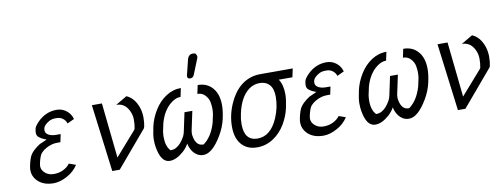

<svg xmlns="http://www.w3.org/2000/svg" viewBox="-64 -1118 3836 1471"><g transform="rotate(-10 1854.0 -382.5)"><path d="M447.3 -95.2Q415.5 -45.4 359.6 -15.6Q303.7 14.2 254.9 14.2Q174.8 14.2 129.4 -32.2Q95.2 -67.4 95.2 -115.7Q95.2 -130.9 99.1 -149.4Q112.3 -212.4 130.1 -236.6Q147.9 -260.7 175.5 -281.7Q203.1 -302.7 213.4 -304.7L258.8 -325.2Q211.4 -341.8 193.4 -363.3Q186 -375 186 -388.9Q186 -402.8 190.2 -421.9Q194.3 -440.9 224.6 -471.9Q254.9 -502.9 292.5 -519.5Q330.1 -536.1 372.8 -536.1Q415.5 -536.1 448.2 -510.7Q481 -485.4 492.7 -443.8L438.5 -418.5Q432.1 -440.9 411.9 -457.3Q391.6 -473.6 363.3 -473.6H355Q323.2 -473.6 302.2 -460.9Q261.2 -436.5 256.3 -412.1Q254.9 -404.3 254.9 -397Q254.9 -373.5 278.6 -360.6Q302.2 -347.7 336.9 -347.7H372.1L359.4 -286.6H331.5Q290.5 -286.6 246.1 -262.2Q224.1 -250.5 206.8 -231.4Q189.5 -212.4 176.8 -152.8Q174.3 -140.6 174.3 -132.3Q174.3 -102.1 201.2 -78.6Q228 -55.2 268.3 -55.2Q308.6 -55.2 341.8 -71.3Q375 -87.4 394.5 -113.8Z M712.4 0 646 -523.9H724.1L769.5 -95.2L930.2 -278.3L937 -288.6Q943.8 -319.3 943.8 -359.4Q943.8 -399.4 924.3 -435.5Q892.6 -494.1 830.1 -494.1L918.5 -545.9Q978 -520 1005.4 -444.3Q1017.6 -410.6 1019 -370.1V-360.8Q1019 -321.8 1011.7 -288.6H1010.3Q1009.8 -281.7 1006.3 -278.3L770.5 0Z M1145 -186.5Q1145 -115.7 1179.7 -79.1Q1207.5 -79.1 1226.1 -90.8Q1262.7 -111.3 1293 -167.5Q1301.3 -185.1 1304.7 -203.1L1335.4 -347.7H1396.5L1365.7 -203.1Q1362.8 -190.9 1362.8 -172.9V-167.5Q1369.6 -111.3 1397 -90.8Q1410.6 -79.1 1437.5 -79.1Q1502.9 -126.5 1533.7 -230L1547.9 -295.9Q1550.8 -316.9 1550.8 -337.9Q1550.8 -358.9 1545.9 -387.7Q1541 -416.5 1517.8 -442.6Q1494.6 -468.8 1457 -468.8L1471.2 -535.2Q1533.7 -535.2 1573.2 -499Q1628.4 -449.2 1628.4 -350.6Q1628.4 -307.6 1615 -246.3Q1601.6 -185.1 1565.4 -123.5Q1492.2 0 1422.9 0Q1396 0 1375 -12.7Q1338.9 -34.7 1321.8 -80.6Q1316.4 -95.2 1314.9 -107.9Q1296.9 -75.2 1269 -50.3Q1211.9 0 1161.1 0Q1092.3 0 1071.8 -123.5Q1067.4 -148.4 1067.4 -182.4Q1067.4 -216.3 1081.3 -280Q1095.2 -343.8 1132.1 -403.8Q1168.9 -463.9 1222.9 -499.5Q1276.9 -535.2 1340.3 -535.2L1326.2 -468.8Q1290 -468.8 1255.4 -442.4Q1189.9 -394 1162.1 -295.9L1147.9 -230Q1145 -207.5 1145 -186.5ZM1420.9 -595.2Q1402.3 -597.7 1402.3 -614.7Q1402.3 -618.7 1402.8 -621.1L1433.6 -746.1Q1444.8 -779.3 1474.6 -779.3Q1479 -779.3 1487.8 -778.3Q1497.1 -777.3 1501.7 -767.1Q1506.3 -756.8 1506.3 -751.5Q1506.3 -746.1 1505.9 -744.4Q1505.4 -742.7 1504.9 -740.7Q1504.4 -738.8 1503.9 -738.3L1454.6 -615.7Q1445.8 -595.2 1423.8 -595.2Z M1750 -182.1Q1750 -51.8 1853.5 -51.8Q1955.1 -51.8 2010.7 -181.2Q2044.9 -260.7 2044.9 -343.8Q2044.9 -405.8 2017.1 -436.8Q1989.3 -467.8 1940.9 -467.8Q1892.6 -467.8 1855 -439Q1785.6 -385.7 1759.3 -262.2Q1750 -220.2 1750 -182.1ZM2090.3 -467.8Q2120.6 -423.8 2120.6 -348.6Q2120.6 -309.6 2107.2 -246.1Q2093.8 -182.6 2057.4 -121.6Q2021 -60.5 1963.9 -23.2Q1906.7 14.2 1839.1 14.2Q1771.5 14.2 1730 -23.4Q1674.3 -73.7 1674.3 -174.3Q1674.3 -274.9 1721.2 -369.6Q1772.9 -475.1 1858.9 -513.7Q1904.3 -534.2 1956.1 -534.2H2210.4L2196.3 -467.8Z M2546.4 -95.2Q2514.6 -45.4 2458.7 -15.6Q2402.8 14.2 2354 14.2Q2273.9 14.2 2228.5 -32.2Q2194.3 -67.4 2194.3 -115.7Q2194.3 -130.9 2198.2 -149.4Q2211.4 -212.4 2229.2 -236.6Q2247.1 -260.7 2274.7 -281.7Q2302.2 -302.7 2312.5 -304.7L2357.9 -325.2Q2310.5 -341.8 2292.5 -363.3Q2285.2 -375 2285.2 -388.9Q2285.2 -402.8 2289.3 -421.9Q2293.5 -440.9 2323.7 -471.9Q2354 -502.9 2391.6 -519.5Q2429.2 -536.1 2471.9 -536.1Q2514.6 -536.1 2547.4 -510.7Q2580.1 -485.4 2591.8 -443.8L2537.6 -418.5Q2531.2 -440.9 2511 -457.3Q2490.7 -473.6 2462.4 -473.6H2454.1Q2422.4 -473.6 2401.4 -460.9Q2360.4 -436.5 2355.5 -412.1Q2354 -404.3 2354 -397Q2354 -373.5 2377.7 -360.6Q2401.4 -347.7 2436 -347.7H2471.2L2458.5 -286.6H2430.7Q2389.6 -286.6 2345.2 -262.2Q2323.2 -250.5 2305.9 -231.4Q2288.6 -212.4 2275.9 -152.8Q2273.4 -140.6 2273.4 -132.3Q2273.4 -102.1 2300.3 -78.6Q2327.1 -55.2 2367.4 -55.2Q2407.7 -55.2 2440.9 -71.3Q2474.1 -87.4 2493.7 -113.8Z M2744.1 -186.5Q2744.1 -115.7 2778.8 -79.1Q2806.6 -79.1 2825.2 -90.8Q2861.8 -111.3 2892.1 -167.5Q2900.4 -185.1 2903.8 -203.1L2934.6 -347.7H2995.6L2964.8 -203.1Q2961.9 -190.9 2961.9 -172.9V-167.5Q2968.8 -111.3 2996.1 -90.8Q3009.8 -79.1 3036.6 -79.1Q3102.1 -126.5 3132.8 -230L3147 -295.9Q3149.9 -316.9 3149.9 -337.9Q3149.9 -358.9 3145 -387.7Q3140.1 -416.5 3116.9 -442.6Q3093.8 -468.8 3056.2 -468.8L3070.3 -535.2Q3132.8 -535.2 3172.4 -499Q3227.5 -449.2 3227.5 -350.6Q3227.5 -307.6 3214.1 -246.3Q3200.7 -185.1 3164.6 -123.5Q3091.3 0 3022 0Q2995.1 0 2974.1 -12.7Q2938 -34.7 2920.9 -80.6Q2915.5 -95.2 2914.1 -107.9Q2896 -75.2 2868.2 -50.3Q2811 0 2760.3 0Q2691.4 0 2670.9 -123.5Q2666.5 -148.4 2666.5 -182.4Q2666.5 -216.3 2680.4 -280Q2694.3 -343.8 2731.2 -403.8Q2768.1 -463.9 2822 -499.5Q2876 -535.2 2939.5 -535.2L2925.3 -468.8Q2889.2 -468.8 2854.5 -442.4Q2789.1 -394 2761.2 -295.9L2747.1 -230Q2744.1 -207.5 2744.1 -186.5Z M3401.4 0 3335 -523.9H3413.1L3458.5 -95.2L3619.1 -278.3L3626 -288.6Q3632.8 -319.3 3632.8 -359.4Q3632.8 -399.4 3613.3 -435.5Q3581.5 -494.1 3519 -494.1L3607.4 -545.9Q3667 -520 3694.3 -444.3Q3706.5 -410.6 3708 -370.1V-360.8Q3708 -321.8 3700.7 -288.6H3699.2Q3698.7 -281.7 3695.3 -278.3L3459.5 0Z"/></g></svg>

Font: Tuffy
Style: Italic
Weight: 400
Italic angle: -12°
Designer: Thatcher Ulrich, Karoly Barta and Michael Everson
Version: Version 001.271